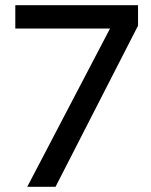

<svg xmlns="http://www.w3.org/2000/svg" viewBox="-20 -720 582 740"><path d="M85 0 415 -631 512 -621 194 0ZM39 -610V-700H512V-621L427 -610Z"/></svg>

Font: Figtree Light Medium
Style: Regular
Weight: 500
Version: Version 2.001;gftools[0.9.30]